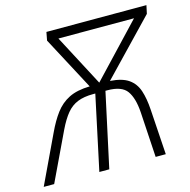

<svg xmlns="http://www.w3.org/2000/svg" viewBox="-136 -817 911 920"><g transform="rotate(-15 319.5 -357.0)"><path d="M-30.8 0 83 -240.2Q107.4 -292.5 135 -329.3Q162.6 -366.2 202.9 -386.5Q243.2 -406.7 306.6 -408.2L166 -672.9L173.8 -713.9H669.9L661.1 -672.9L407.2 -408.2Q466.8 -404.3 498.5 -382.1Q530.3 -359.9 543.5 -320.3Q556.6 -280.8 560.1 -225.1L574.7 0H524.4L510.7 -225.6Q505.9 -296.4 480.2 -332.3Q454.6 -368.2 383.3 -368.2H374L294.4 0H245.1L323.7 -368.2H313Q267.1 -368.2 235.6 -355.5Q204.1 -342.8 180.9 -314.7Q157.7 -286.6 135.3 -240.2L21 0ZM355.5 -413.6 596.2 -668.5H221.2Z"/></g></svg>

Font: Open Sans Light
Style: Italic
Weight: 300
Italic angle: -12°
Designer: Monotype Design Team
Foundry: Monotype Imaging Inc.
Version: Version 3.003; ttfautohint (v1.8.4)